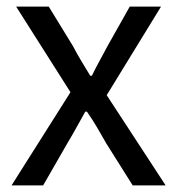

<svg xmlns="http://www.w3.org/2000/svg" viewBox="-20 -563 538 583"><path d="M15 0 194 -283 29 -543H128L201 -424Q213 -401 226.5 -378.5Q240 -356 254 -333H259Q270 -356 282.5 -378.5Q295 -401 307 -424L374 -543H469L304 -274L483 0H383L303 -127Q289 -152 274.5 -176.5Q260 -201 244 -224H239Q226 -201 212.5 -176.5Q199 -152 184 -127L111 0Z"/></svg>

Font: Noto Sans TC Thin
Style: Regular
Weight: 400
Version: Version 2.004-H2;hotconv 1.0.118;makeotfexe 2.5.65603